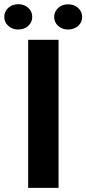

<svg xmlns="http://www.w3.org/2000/svg" viewBox="-62 -902 414 922"><path d="M219.2 -710.9V0H73.2V-710.9ZM-41.5 -820.8Q-41.5 -846.7 -22.2 -864.3Q-2.9 -881.8 25.4 -881.8Q54.7 -881.8 73.7 -864.3Q92.8 -846.7 92.8 -820.8Q92.8 -795.4 73.7 -777.8Q54.7 -760.3 25.4 -760.3Q-2.9 -760.3 -22.2 -777.8Q-41.5 -795.4 -41.5 -820.8ZM198.2 -820.3Q198.2 -846.2 217.3 -863.8Q236.3 -881.3 265.1 -881.3Q293.9 -881.3 313.2 -863.8Q332.5 -846.2 332.5 -820.3Q332.5 -794.9 313.2 -777.6Q293.9 -760.3 265.1 -760.3Q236.3 -760.3 217.3 -777.6Q198.2 -794.9 198.2 -820.3Z"/></svg>

Font: Vazirmatn RD UI
Style: Bold
Weight: 700
Designer: Saber Rastikerdar
Foundry: Saber Rastikerdar
Version: Version 33.003